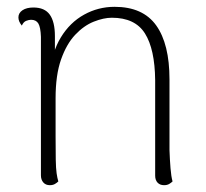

<svg xmlns="http://www.w3.org/2000/svg" viewBox="-20 -534 605 563"><path d="M126 9Q114 9 107 1Q100 -7 100 -20V-426Q99 -454 92.5 -465Q86 -476 71 -476Q65 -476 57 -473Q49 -470 44 -459Q34 -471 34 -483Q34 -496 46 -504Q58 -512 78 -512Q111 -512 126 -491Q141 -470 141 -428V-332L127 -321Q132 -381 158.5 -424.5Q185 -468 226.5 -491Q268 -514 316 -514Q399 -514 438 -459.5Q477 -405 477 -301V-94Q478 -65 480 -40.5Q482 -16 486 -2Q482 2 476 5.5Q470 9 461 9Q449 9 442 1.5Q435 -6 435 -19V-299Q434 -390 405 -436Q376 -482 308 -482Q284 -482 255 -470.5Q226 -459 200.5 -432Q175 -405 159 -359.5Q143 -314 143 -246Q143 -178 143 -135Q143 -92 143.5 -66Q144 -40 146 -26Q148 -12 151 -2Q147 2 141 5.5Q135 9 126 9Z"/></svg>

Font: Arima ExtraLight
Style: Regular
Weight: 250
Designer: Joana Correia and Natanael Gama
Foundry: NDISCOVER
Version: Version 1.101;gftools[0.9.23]